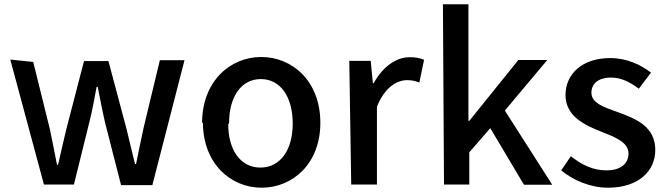

<svg xmlns="http://www.w3.org/2000/svg" viewBox="-20 -831 3117 896"><path d="M28 -553 185 30H325L396 -257C410 -312 420 -366 431 -426H436C448 -365 458 -312 471 -256L545 33H691L841 -550H726L650 -234C637 -177 627 -122 615 -66H610C596 -121 584 -175 570 -231L486 -546H372L290 -230C276 -174 264 -118 251 -62H246C235 -117 225 -171 213 -227L135 -542Z M927 -260C927 -67 1057 45 1201 45C1345 45 1475 -66 1475 -258C1475 -453 1344 -565 1199 -565C1054 -565 923 -452 923 -256ZM1049 -256C1049 -380 1106 -462 1197 -462C1289 -462 1346 -379 1346 -254C1346 -131 1288 -49 1195 -49C1103 -49 1045 -130 1045 -252Z M1619 30H1739V-333C1776 -425 1833 -457 1880 -457C1903 -457 1917 -453 1937 -446L1959 -552C1940 -560 1920 -564 1891 -564C1828 -564 1766 -519 1724 -443H1720L1710 -547H1610Z M2052 30H2170V-120L2268 -233L2425 31H2557L2336 -315L2534 -551H2399L2170 -267H2166V-811H2047Z M2599 -36C2655 11 2737 45 2817 45C2961 45 3038 -34 3038 -131C3038 -241 2947 -277 2865 -307C2801 -330 2740 -349 2740 -398C2740 -438 2769 -469 2832 -469C2880 -469 2921 -447 2961 -417L3018 -492C2970 -529 2906 -560 2827 -560C2698 -560 2619 -486 2619 -388C2619 -289 2708 -247 2785 -217C2848 -192 2913 -168 2913 -115C2913 -70 2880 -36 2810 -36C2747 -36 2696 -61 2644 -102Z"/></svg>

Font: GenEiGothic-pro-SemiBold
Style: Regular
Weight: 500
Designer: Ryoko NISHIZUKA (kana & ideographs); Paul D. Hunt (Latin, Greek & Cyrillic); Wenlong ZHANG (bopomofo); Sandoll Communica
Foundry: Adobe Systems Incorporated; o_tamon
Version: Version 1.000.140830